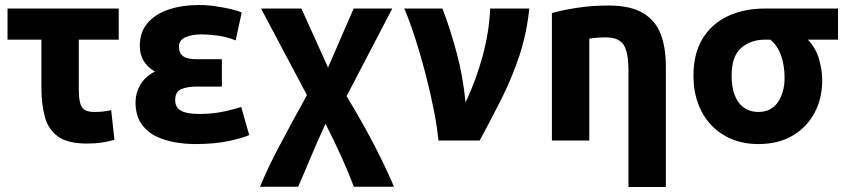

<svg xmlns="http://www.w3.org/2000/svg" viewBox="-20 -560 3369 765"><path d="M326 12Q251 12 212 -15.5Q173 -43 159 -93.5Q145 -144 145 -212V-402H10V-526H453V-402H294V-200Q294 -153 306 -133.5Q318 -114 355 -114Q374 -114 389 -115.5Q404 -117 423 -121L436 -3Q412 4 386 8Q360 12 326 12Z M756 14Q719 14 677.5 7Q636 0 600.5 -17.5Q565 -35 542.5 -68Q520 -101 520 -153Q520 -188 538 -220.5Q556 -253 597 -275Q537 -310 537 -377Q537 -431 567 -467Q597 -503 650.5 -521.5Q704 -540 773 -540Q806 -540 839.5 -535Q873 -530 901 -523.5Q929 -517 943 -510L919 -399Q885 -413 848 -418Q811 -423 782 -423Q744 -423 718.5 -411.5Q693 -400 693 -374Q693 -352 704 -341Q715 -330 731.5 -327Q748 -324 763 -324H864V-215H761Q729 -215 703.5 -205.5Q678 -196 678 -161Q678 -132 701 -119Q724 -106 774 -106Q828 -106 874 -116Q920 -126 941 -134L973 -22Q950 -11 893.5 1.5Q837 14 756 14Z M1016 184Q1045 113 1093.5 21Q1142 -71 1203 -181L1020 -526H1181L1287 -291L1389 -526H1543L1361 -177Q1405 -104 1438 -44Q1471 16 1498 71Q1525 126 1550 184H1390Q1349 75 1277 -67Q1242 9 1217.5 68Q1193 127 1168 184Z M1727 0Q1722 -53 1708.5 -121.5Q1695 -190 1676 -263.5Q1657 -337 1635 -405.5Q1613 -474 1591 -526H1743Q1773 -447 1798.5 -353.5Q1824 -260 1835 -152Q1877 -241 1903 -336.5Q1929 -432 1933 -526H2089Q2078 -424 2049 -337Q2020 -250 1979 -168Q1938 -86 1891 0Z M2484 185V-279Q2484 -351 2465 -381Q2446 -411 2394 -411Q2360 -411 2328 -406V0H2179V-508Q2217 -519 2277 -528.5Q2337 -538 2403 -538Q2493 -538 2543 -507.5Q2593 -477 2613 -423Q2633 -369 2633 -297V185Z M3002 14Q2925 14 2866.5 -20Q2808 -54 2775.5 -115.5Q2743 -177 2743 -259Q2743 -345 2778.5 -404.5Q2814 -464 2878.5 -495Q2943 -526 3029 -526H3319V-402H3199Q3231 -368 3243.5 -324Q3256 -280 3256 -241Q3256 -167 3225 -109.5Q3194 -52 3137 -19Q3080 14 3002 14ZM3002 -114Q3053 -114 3079.5 -153Q3106 -192 3106 -250Q3106 -299 3092 -339Q3078 -379 3049 -402H3029Q2970 -402 2932.5 -368.5Q2895 -335 2895 -259Q2895 -190 2923 -152Q2951 -114 3002 -114Z"/></svg>

Font: Ubuntu Sans ExtraBold
Style: Regular
Weight: 800
Designer: Dalton Maag Ltd
Foundry: Dalton Maag Ltd
Version: Version 1.006; ttfautohint (v1.8.4.7-5d5b)